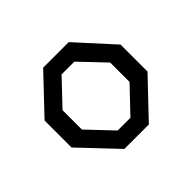

<svg xmlns="http://www.w3.org/2000/svg" viewBox="-119 -686 858 858"><g transform="rotate(-45 310.0 -257.0)"><path d="M232.5 0H387L550 -171.5V-342L394 -513.5H232.5L70 -342V-171.5ZM269.5 -79.5 159.5 -195.5V-318L269.5 -434H350L460.5 -318V-195.5L350 -79.5Z"/></g></svg>

Font: Monaspace Krypton
Style: Regular
Weight: 400
Designer: Riley Cran & the Lettermatic Team
Foundry: Lettermatic
Version: Version 1.200 (Monaspace Krypton)